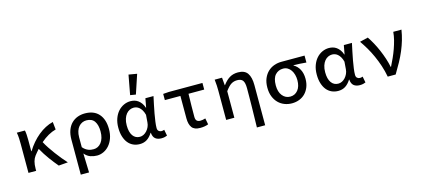

<svg xmlns="http://www.w3.org/2000/svg" viewBox="-70 -1436 4940 2243"><g transform="rotate(-15 2400.0 -314.5)"><path d="M467 9Q447 -15 424 -43.5Q401 -72 378 -104Q355 -136 332.5 -170.5Q310 -205 291 -240Q277 -225 263 -208Q249 -191 235 -173Q216 -148 206 -112Q196 -76 196 -26V0H103V-350Q103 -379 101.5 -416.5Q100 -454 93 -489H191Q196 -468 198 -437Q200 -406 200 -373V-236H204Q234 -286 271.5 -329.5Q309 -373 351 -407.5Q393 -442 439 -466Q485 -490 531 -501L541 -408Q449 -384 356 -304Q376 -266 403 -225.5Q430 -185 459.5 -145.5Q489 -106 519.5 -68.5Q550 -31 579 0Z M688 178V-245Q688 -310 706 -358.5Q724 -407 755.5 -438.5Q787 -470 828.5 -485.5Q870 -501 918 -501Q1027 -501 1085.5 -435Q1144 -369 1144 -252Q1144 -189 1126 -140Q1108 -91 1078.5 -57.5Q1049 -24 1010.5 -6Q972 12 932 12Q891 12 852 -1.5Q813 -15 781 -53Q783 10 784.5 63.5Q786 117 788 178ZM912 -70Q939 -70 962.5 -82Q986 -94 1004 -117Q1022 -140 1032 -173.5Q1042 -207 1042 -251Q1042 -328 1011.5 -373Q981 -418 914 -418Q887 -418 863 -407Q839 -396 821 -375Q803 -354 792.5 -322Q782 -290 782 -248V-129Q798 -110 814.5 -98.5Q831 -87 847.5 -80.5Q864 -74 880 -72Q896 -70 912 -70Z M1449 12Q1405 12 1369 -4.5Q1333 -21 1307.5 -52.5Q1282 -84 1267.5 -130.5Q1253 -177 1253 -237Q1253 -300 1271 -349Q1289 -398 1319 -431.5Q1349 -465 1388 -483Q1427 -501 1469 -501Q1493 -501 1516 -495Q1539 -489 1559.5 -474.5Q1580 -460 1597 -437Q1614 -414 1625 -381H1628L1648 -489H1746Q1736 -442 1725 -390.5Q1714 -339 1705 -289Q1696 -239 1690 -195Q1684 -151 1684 -119Q1684 -94 1698 -81.5Q1712 -69 1732 -69Q1740 -69 1748.5 -71Q1757 -73 1765 -76L1779 -2Q1768 3 1750.5 7.5Q1733 12 1709 12Q1664 12 1636.5 -10Q1609 -32 1605 -83H1602Q1571 -34 1534 -11Q1497 12 1449 12ZM1471 -70Q1494 -70 1516 -81Q1538 -92 1555.5 -111.5Q1573 -131 1584.5 -156Q1596 -181 1598 -210L1605 -300Q1596 -335 1582 -358Q1568 -381 1551.5 -394.5Q1535 -408 1518 -413Q1501 -418 1486 -418Q1461 -418 1437.5 -407Q1414 -396 1395.5 -373.5Q1377 -351 1366 -317Q1355 -283 1355 -238Q1355 -157 1386 -113.5Q1417 -70 1471 -70ZM1552 -559 1485 -570 1529 -807 1629 -790Z M2178 12Q2107 12 2078.5 -27Q2050 -66 2050 -138V-409H1862V-484L1933 -489H2338V-409H2148Q2146 -335 2145 -265Q2144 -195 2144 -132Q2144 -98 2158.5 -83.5Q2173 -69 2202 -69Q2217 -69 2231.5 -72Q2246 -75 2263 -80L2277 -5Q2258 3 2232.5 7.5Q2207 12 2178 12Z M2818 178Q2819 119 2820.5 56.5Q2822 -6 2823 -67.5Q2824 -129 2824.5 -187Q2825 -245 2825 -295Q2825 -360 2805.5 -387.5Q2786 -415 2738 -415Q2718 -415 2700 -410.5Q2682 -406 2665 -395.5Q2648 -385 2630.5 -366.5Q2613 -348 2593 -321V0H2494V-350Q2494 -379 2492.5 -414.5Q2491 -450 2486 -489H2575L2583 -396H2586Q2625 -449 2668 -475Q2711 -501 2770 -501Q2850 -501 2884 -451.5Q2918 -402 2918 -308V178Z M3288 12Q3241 12 3198.5 -4.5Q3156 -21 3124.5 -53Q3093 -85 3074.5 -131.5Q3056 -178 3056 -239Q3056 -303 3076 -350Q3096 -397 3129 -428Q3162 -459 3204.5 -474Q3247 -489 3293 -489H3573V-405Q3531 -409 3496 -411Q3461 -413 3419 -414V-410Q3464 -385 3489 -338Q3514 -291 3514 -225Q3514 -169 3496.5 -125Q3479 -81 3449 -50.5Q3419 -20 3377.5 -4Q3336 12 3288 12ZM3289 -69Q3346 -69 3382 -113Q3418 -157 3418 -234Q3418 -268 3409.5 -299.5Q3401 -331 3384.5 -355Q3368 -379 3344.5 -393Q3321 -407 3290 -407Q3233 -407 3195.5 -366.5Q3158 -326 3158 -239Q3158 -160 3195 -114.5Q3232 -69 3289 -69Z M3849 12Q3805 12 3769 -4.5Q3733 -21 3707.5 -52.5Q3682 -84 3667.5 -130.5Q3653 -177 3653 -237Q3653 -300 3671 -349Q3689 -398 3719 -431.5Q3749 -465 3788 -483Q3827 -501 3869 -501Q3893 -501 3916 -495Q3939 -489 3959.5 -474.5Q3980 -460 3997 -437Q4014 -414 4025 -381H4028L4048 -489H4146Q4136 -442 4125 -390.5Q4114 -339 4105 -289Q4096 -239 4090 -195Q4084 -151 4084 -119Q4084 -94 4098 -81.5Q4112 -69 4132 -69Q4140 -69 4148.5 -71Q4157 -73 4165 -76L4179 -2Q4168 3 4150.5 7.5Q4133 12 4109 12Q4064 12 4036.5 -10Q4009 -32 4005 -83H4002Q3971 -34 3934 -11Q3897 12 3849 12ZM3871 -70Q3894 -70 3916 -81Q3938 -92 3955.5 -111.5Q3973 -131 3984.5 -156Q3996 -181 3998 -210L4005 -300Q3996 -335 3982 -358Q3968 -381 3951.5 -394.5Q3935 -408 3918 -413Q3901 -418 3886 -418Q3861 -418 3837.5 -407Q3814 -396 3795.5 -373.5Q3777 -351 3766 -317Q3755 -283 3755 -238Q3755 -157 3786 -113.5Q3817 -70 3871 -70Z M4448 0Q4435 -71 4413 -137Q4391 -203 4364 -263Q4337 -323 4305.5 -376.5Q4274 -430 4241 -477L4341 -501Q4367 -463 4393.5 -414.5Q4420 -366 4442.5 -313.5Q4465 -261 4483 -206.5Q4501 -152 4511 -101H4515Q4538 -147 4560 -195.5Q4582 -244 4599.5 -293.5Q4617 -343 4629.5 -392Q4642 -441 4646 -489H4745Q4735 -425 4717.5 -365.5Q4700 -306 4675 -246.5Q4650 -187 4617 -126.5Q4584 -66 4544 0Z"/></g></svg>

Font: SauceCodePro Nerd Font Mono
Style: Regular
Weight: 500
Monospace: yes
Designer: Paul D. Hunt, Teo Tuominen
Foundry: Adobe Systems Incorporated
Version: Version 2.030;PS 1.000;hotconv 16.6.51;makeotf.lib2.5.65220;